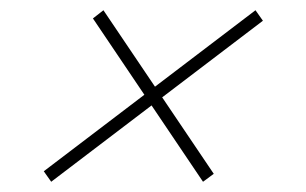

<svg xmlns="http://www.w3.org/2000/svg" viewBox="-20 -435 598 375"><path d="M65.5 -100.5 479 -415 493.5 -394.5 80 -80ZM161.5 -399 182 -415 397.5 -95.5 376.5 -80Z"/></svg>

Font: Newsreader 60pt Light
Style: Italic
Weight: 300
Italic angle: -17°
Designer: Hugues Gentile
Foundry: Production Type
Version: Version 1.003